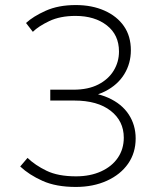

<svg xmlns="http://www.w3.org/2000/svg" viewBox="-20 -730 640 760"><path d="M280 10Q202 10 148.5 -14Q95 -38 60 -71L89 -105Q119 -76 164.5 -54Q210 -32 281 -32Q337 -32 380 -51.5Q423 -71 446.5 -105.5Q470 -140 470 -185Q470 -251 418 -291.5Q366 -332 274 -332H179V-375H271Q329 -375 369 -395.5Q409 -416 430 -450.5Q451 -485 451 -526Q451 -592 403 -629.5Q355 -667 279 -667Q218 -667 175 -646.5Q132 -626 110 -604L83 -639Q111 -665 161 -687.5Q211 -710 280 -710Q344 -710 393.5 -688Q443 -666 470.5 -626.5Q498 -587 498 -531Q498 -479 472 -436.5Q446 -394 396 -368.5Q346 -343 275 -343V-367Q355 -367 408.5 -343Q462 -319 489.5 -277Q517 -235 517 -182Q517 -125 487 -82Q457 -39 403 -14.5Q349 10 280 10Z"/></svg>

Font: SUSE Thin ExtraLight
Style: Regular
Weight: 250
Version: Version 1.000